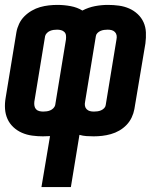

<svg xmlns="http://www.w3.org/2000/svg" viewBox="-21 -548 641 783"><path d="M148 215 183 7Q175 7 168 7.5Q161 8 154 8Q132 8 110 5Q88 2 68.5 -6.5Q49 -15 33.5 -29.5Q18 -44 9.5 -63Q1 -82 -0.5 -104Q-2 -126 2 -149L46 -417Q49 -434 57 -451Q65 -468 78.5 -481.5Q92 -495 108.5 -504.5Q125 -514 142.5 -519Q160 -524 178 -526Q196 -528 213 -528Q240 -528 267 -523Q294 -518 315 -505Q340 -518 366.5 -523Q393 -528 419 -528Q442 -528 464 -525Q486 -522 505.5 -513.5Q525 -505 540.5 -490.5Q556 -476 564.5 -457Q573 -438 574 -416Q575 -394 572 -371L527 -103Q524 -86 516 -69Q508 -52 495 -38.5Q482 -25 465.5 -15.5Q449 -6 431 -1Q413 4 395.5 6Q378 8 361 8Q346 8 331.5 7Q317 6 303 2L268 215ZM155 -93Q162 -93 169.5 -94Q177 -95 184 -98Q191 -101 196.5 -106.5Q202 -112 204 -119L248 -387Q249 -396 248 -404Q247 -412 241.5 -417.5Q236 -423 228 -425Q220 -427 212 -427Q205 -427 197.5 -426Q190 -425 183 -422Q176 -419 170.5 -413.5Q165 -408 163 -401L119 -133Q118 -124 119.5 -116Q121 -108 126 -102.5Q131 -97 139 -95Q147 -93 155 -93ZM362 -93Q369 -93 376.5 -94Q384 -95 391 -98Q398 -101 403.5 -106.5Q409 -112 410 -119L454 -387Q456 -396 454.5 -404Q453 -412 447.5 -417.5Q442 -423 434.5 -425Q427 -427 418 -427Q411 -427 403.5 -426Q396 -425 389 -422Q382 -419 376.5 -413.5Q371 -408 370 -401L326 -133Q324 -124 325.5 -116Q327 -108 332.5 -102.5Q338 -97 345.5 -95Q353 -93 362 -93Z"/></svg>

Font: Iosevka SS04 Extended Oblique
Style: Bold
Weight: 700
Width: 7
Italic angle: -9°
Monospace: yes
Designer: Belleve Invis
Foundry: Belleve Invis
Version: Version 19.0.0; ttfautohint (v1.8.4)